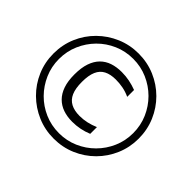

<svg xmlns="http://www.w3.org/2000/svg" viewBox="-156 -878 1090 1090"><g transform="rotate(45 389.0 -333.5)"><path d="M390 8Q320 8 258 -18.5Q196 -45 148.5 -92Q101 -139 74.5 -201Q48 -263 48 -333Q48 -404 74.5 -466Q101 -528 148.5 -575Q196 -622 258 -648.5Q320 -675 390 -675Q461 -675 523 -648.5Q585 -622 632 -575Q679 -528 705.5 -466Q732 -404 732 -333Q732 -263 705.5 -201Q679 -139 632 -92Q585 -45 523 -18.5Q461 8 390 8ZM397 -134Q356 -134 323 -145.5Q290 -157 266 -181Q242 -205 229 -242.5Q216 -280 216 -333Q216 -387 229 -425Q242 -463 266 -487Q290 -511 323 -522Q356 -533 397 -533Q429 -533 459 -527Q489 -521 518 -510V-455Q490 -468 461.5 -473.5Q433 -479 403 -479Q361 -479 332.5 -464.5Q304 -450 290 -418Q276 -386 276 -333Q276 -281 290 -249Q304 -217 332.5 -202Q361 -187 403 -187Q433 -187 461.5 -193.5Q490 -200 518 -212V-158Q489 -146 459 -140Q429 -134 397 -134ZM390 -35Q451 -35 505 -58.5Q559 -82 600 -123Q641 -164 664.5 -218Q688 -272 688 -333Q688 -395 664.5 -449Q641 -503 600 -544Q559 -585 505 -608.5Q451 -632 390 -632Q328 -632 274 -608.5Q220 -585 179.5 -544Q139 -503 115.5 -449Q92 -395 92 -333Q92 -272 115.5 -218Q139 -164 179.5 -123Q220 -82 274 -58.5Q328 -35 390 -35Z"/></g></svg>

Font: Maven Pro Medium
Style: Regular
Weight: 500
Designer: Joe Prince
Foundry: Joe Prince
Version: Version 2.103